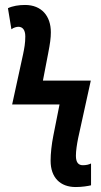

<svg xmlns="http://www.w3.org/2000/svg" viewBox="-20 -744 409 774"><path d="M285 10C311 10 335 6 347 3V-85C339 -81 329 -78 314 -78C297 -78 286 -88 286 -116C286 -136 290 -162 295 -187L346 -419H153L174 -528C182 -569 185 -591 185 -614C185 -679 148 -724 81 -724C56 -724 31 -720 12 -711L26 -626C35 -633 47 -636 54 -636C70 -636 82 -625 82 -597C82 -570 78 -549 73 -525L29 -323H220L195 -197C188 -162 184 -125 184 -96C184 -28 223 10 285 10Z"/></svg>

Font: Noto Sans Display Condensed Medium
Style: Regular
Weight: 500
Width: 3
Designer: Monotype Design Team
Foundry: Monotype Imaging Inc.
Version: Version 1.900